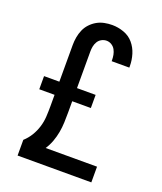

<svg xmlns="http://www.w3.org/2000/svg" viewBox="-138 -832 775 920"><g transform="rotate(20 250.0 -371.5)"><path d="M62 0V-80Q82 -98 96 -121Q110 -144 118 -170Q126 -196 127.5 -223Q129 -250 129 -276V-334H51V-401H129V-588Q129 -608 132.5 -628Q136 -648 144 -666.5Q152 -685 166 -700Q180 -715 197.5 -725Q215 -735 235 -739Q255 -743 275 -743Q305 -743 334.5 -732.5Q364 -722 383.5 -699Q403 -676 412 -646.5Q421 -617 421 -587V-579H331V-583Q331 -597 328.5 -610.5Q326 -624 319.5 -636Q313 -648 301 -655.5Q289 -663 275 -663Q262 -663 250 -656.5Q238 -650 231 -638.5Q224 -627 221.5 -614Q219 -601 219 -588V-401H314V-334H219V-276Q219 -251 218 -225.5Q217 -200 212.5 -175Q208 -150 199 -125.5Q190 -101 176 -80H438V0Z"/></g></svg>

Font: Iosevka Bendy Medium
Style: Regular
Weight: 500
Monospace: yes
Designer: Belleve Invis
Foundry: Belleve Invis
Version: Version 30.1.2